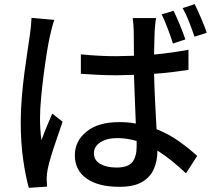

<svg xmlns="http://www.w3.org/2000/svg" viewBox="-20 -852 1040 926"><path d="M242 -756Q237 -743 230.5 -718Q224 -693 221 -679Q214 -649 206 -599Q198 -549 190.5 -491Q183 -433 178 -378Q173 -323 173 -283Q173 -256 174.5 -230Q176 -204 180 -176Q191 -207 205.5 -241.5Q220 -276 232 -304L282 -265Q269 -227 254 -183.5Q239 -140 227 -101Q215 -62 210 -36Q208 -26 206.5 -12.5Q205 1 205 10Q206 17 206 27.5Q206 38 207 48L119 54Q104 1 92 -80.5Q80 -162 80 -264Q80 -320 85 -380.5Q90 -441 97.5 -499Q105 -557 112.5 -605Q120 -653 124 -683Q130 -723 132 -766ZM817 -800Q831 -772 847.5 -732Q864 -692 874 -662L814 -642Q804 -675 789 -714Q774 -753 760 -783ZM919 -832Q933 -804 950 -764Q967 -724 977 -694L918 -675Q907 -708 892 -746.5Q877 -785 861 -813ZM639 -172Q592 -186 546 -186Q496 -186 464.5 -166Q433 -146 433 -113Q433 -79 463.5 -61.5Q494 -44 542 -44Q598 -44 618.5 -70.5Q639 -97 639 -145ZM733 -765Q730 -750 728.5 -734Q727 -718 726 -703Q725 -684 724.5 -654Q724 -624 723 -589Q767 -593 809 -599Q851 -605 889 -612V-515Q850 -509 808.5 -504Q767 -499 723 -496Q725 -421 728.5 -353.5Q732 -286 735 -229Q797 -204 845.5 -169Q894 -134 931 -100L877 -16Q842 -49 808 -76.5Q774 -104 739 -126V-122Q739 -76 722 -37Q705 2 665.5 25.5Q626 49 556 49Q454 49 397.5 9Q341 -31 341 -103Q341 -172 397.5 -217.5Q454 -263 554 -263Q576 -263 596 -261.5Q616 -260 635 -256Q633 -309 630.5 -371Q628 -433 626 -491L541 -489Q498 -489 456 -491Q414 -493 370 -496V-590Q456 -581 541 -581L626 -583L625 -701Q625 -714 623.5 -732.5Q622 -751 620 -765Z"/></svg>

Font: Source Han Sans SC Medium
Style: Regular
Weight: 500
Designer: Ryoko NISHIZUKA 西塚涼子 (kana, bopomofo & ideographs); Paul D. Hunt (Latin, Greek & Cyrillic); Sandoll Communications 산돌커뮤니
Foundry: Adobe
Version: Version 2.004;hotconv 1.0.118;makeotfexe 2.5.65603